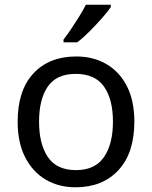

<svg xmlns="http://www.w3.org/2000/svg" viewBox="-20 -786 645 816"><path d="M551 -269Q551 -136 483.5 -63Q416 10 301 10Q230 10 174.5 -22.5Q119 -55 87 -117.5Q55 -180 55 -269Q55 -402 122 -474Q189 -546 304 -546Q377 -546 432.5 -513.5Q488 -481 519.5 -419.5Q551 -358 551 -269ZM146 -269Q146 -174 183.5 -118.5Q221 -63 303 -63Q384 -63 422 -118.5Q460 -174 460 -269Q460 -364 422 -418Q384 -472 302 -472Q220 -472 183 -418Q146 -364 146 -269ZM451 -756Q439 -738 414 -709.5Q389 -681 360.5 -652.5Q332 -624 308 -606H250V-618Q265 -637 282.5 -663Q300 -689 317 -716.5Q334 -744 345 -766H451Z"/></svg>

Font: Noto Sans Mende Kikakui
Style: Regular
Weight: 400
Designer: Monotype Design Team
Foundry: Monotype Imaging Inc.
Version: Version 2.003; ttfautohint (v1.8.4.7-5d5b)